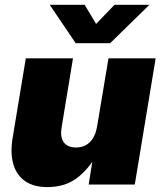

<svg xmlns="http://www.w3.org/2000/svg" viewBox="-20 -764 665 795"><path d="M176.3 10.7Q118.7 10.7 83.3 -14.4Q47.9 -39.6 34.9 -85.2Q22 -130.9 32.2 -192.4L86.9 -522.5H282.2L234.9 -235.4Q228.5 -196.3 244.1 -174.8Q259.8 -153.3 294.4 -153.3Q317.9 -153.3 335.7 -163.1Q353.5 -172.9 365.5 -192.6Q377.4 -212.4 382.3 -241.7L429.2 -522.5H624.5L538.1 0H347.2L369.6 -141.6H390.6Q357.4 -75.2 305.7 -32.2Q253.9 10.7 176.3 10.7ZM330.6 -744.1 377.9 -665 454.1 -744.1H597.7V-743.2L436 -585H293.5L186.5 -743.2V-744.1Z"/></svg>

Font: Inter 28pt Black
Style: Italic
Weight: 900
Italic angle: -9.3988°
Designer: Rasmus Andersson
Foundry: rsms
Version: Version 4.001;git-66647c0bb